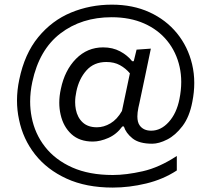

<svg xmlns="http://www.w3.org/2000/svg" viewBox="-20 -696 922 847"><path d="M477.5 131.5Q360 131.5 273.8 92Q187.5 52.5 134.5 -15Q81.5 -82.5 64 -168Q55 -209.5 55 -252.5Q55 -298 65 -345Q88.5 -459 148.8 -532.2Q209 -605.5 293.2 -640.5Q377.5 -675.5 473.5 -675.5Q566.5 -675.5 639.5 -642Q712.5 -608.5 760.8 -549.2Q809 -490 827.5 -412.5Q837 -372.5 837 -330Q837 -289.5 828.5 -247Q816 -180.5 785 -139.8Q754 -99 717.5 -80.5Q681 -62 651.5 -62Q593.5 -62 564.2 -85.8Q535 -109.5 526.5 -138H519.5Q494.5 -103.5 458 -87.5Q421.5 -71.5 389.5 -71.5Q331 -71.5 295.2 -104.2Q259.5 -137 247.5 -190Q241.5 -215.5 241.5 -242.5Q241.5 -272.5 248.5 -304Q265.5 -386 315.2 -436.5Q365 -487 435 -487Q477 -487 509.8 -469.5Q542.5 -452 563 -426H570L582.5 -477L645.5 -481.5Q633.5 -425 621 -364L595 -241L590.5 -221Q586 -199 586 -182.5Q586 -157 596 -143Q612.5 -119.5 647 -119.5Q690 -119.5 724.5 -157.8Q759 -196 771.5 -258.5Q779.5 -298 779.5 -334.5Q779.5 -368.5 772.5 -400.5Q758 -466 718 -515.5Q678 -565 615.8 -592.5Q553.5 -620 472.5 -620Q340 -620 246.5 -548.5Q153 -477 122.5 -334.5Q113 -290 113 -248Q113 -213.5 119.5 -180Q133.5 -106 178.8 -48.2Q224 9.5 298.8 42.8Q373.5 76 477.5 76Q536.5 76 609.5 59.5Q682.5 43 760 -8V56Q699.5 95.5 624.8 113.5Q550 131.5 477.5 131.5ZM407.5 -134.5Q438 -134.5 467.2 -151.8Q496.5 -169 518 -206.5L553 -372.5Q534.5 -394.5 509.2 -408.5Q484 -422.5 449 -422.5Q394.5 -422.5 361.5 -385.5Q328.5 -348.5 317 -293Q311.5 -268 311.5 -245.5Q311.5 -229 314.5 -213.5Q321.5 -177.5 344.8 -156Q368 -134.5 407.5 -134.5Z"/></svg>

Font: Heraclito
Style: Italic
Weight: 400
Italic angle: -12°
Designer: Kostas Bartsokas (font) & Cristiano Sobral (main changes)
Foundry: Kostas Bartsokas (font) & Cristiano Sobral (main changes)
Version: Version 1.00;July 8, 2020;FontCreator 13.0.0.2655 64-bit